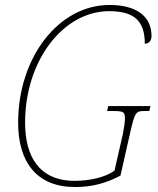

<svg xmlns="http://www.w3.org/2000/svg" viewBox="-20 -743 637 773"><path d="M282 10C351 10 406 -5 465 -36L503 -204C523 -293 527 -296 562 -296H581L586 -316H416L411 -296H439C477 -296 483 -291 483 -267C483 -253 480 -231 475 -205L441 -56C404 -29 341 -15 281 -15C137 -15 81 -114 81 -249C81 -501 236 -698 419 -698C517 -698 563 -662 563 -567C580 -567 590 -580 590 -598C590 -679 527 -723 421 -723C216 -723 53 -512 53 -249C53 -89 129 10 282 10Z"/></svg>

Font: Noto Serif SemiCondensed Thin
Style: Italic
Weight: 100
Width: 4
Italic angle: -12°
Designer: Monotype Design Team
Foundry: Monotype Imaging Inc.
Version: Version 2.013